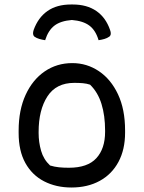

<svg xmlns="http://www.w3.org/2000/svg" viewBox="-20 -824 640 855"><path d="M300 -735Q250 -731 222.5 -710Q195 -689 181 -645Q168 -647 155.5 -650.5Q143 -654 133 -661Q123 -670 130 -691Q150 -746 191.5 -775Q233 -804 296 -804H304Q367 -804 409 -775Q451 -746 470 -691Q478 -670 467 -661Q457 -654 445 -650.5Q433 -647 419 -645Q406 -689 378 -710Q350 -731 300 -735ZM302 -543Q367 -543 420.5 -507Q474 -471 505.5 -404Q537 -337 537 -243V-233Q537 -158 507.5 -103Q478 -48 424 -18.5Q370 11 298 11Q230 11 176.5 -16.5Q123 -44 93 -98Q63 -152 63 -232V-242Q63 -334 94 -401.5Q125 -469 179 -506Q233 -543 302 -543ZM311 -455Q230 -455 191 -394.5Q152 -334 152 -237V-231Q152 -191 163 -152.5Q174 -114 203 -87Q223 -81 243 -79Q263 -77 287 -77Q370 -77 409 -119.5Q448 -162 448 -237V-243Q448 -309 432 -361Q416 -413 381 -447Q366 -452 349 -453.5Q332 -455 311 -455Z"/></svg>

Font: Recursive Mn Csl St
Style: Regular
Weight: 400
Monospace: yes
Version: Version 1.079;hotconv 1.0.112;makeotfexe 2.5.65598; ttfautoh